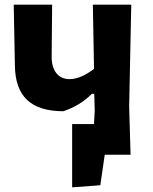

<svg xmlns="http://www.w3.org/2000/svg" viewBox="-20 -665 657 825"><path d="M252 -187Q148 -187 96.5 -235.5Q45 -284 44 -384L39 -645H204L202 -426Q201 -378 221.5 -351.5Q242 -325 279 -325Q326 -325 384 -369L379 -645H544L535 -207L541 -1L542 0H430L411 131L290 140V-132H384L387 -191L385 -262H375Q324 -211 252 -187Z"/></svg>

Font: Alegreya Sans SC ExtraBold
Style: Regular
Weight: 800
Designer: Juan Pablo del Peral
Foundry: Huerta Tipografica
Version: Version 2.007